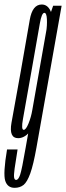

<svg xmlns="http://www.w3.org/2000/svg" viewBox="-75 -626 300 874"><path d="M-8.5 229Q15.5 229 32 216Q48.5 203 62.8 163.5Q77 124 91 45.5L205.5 -600H167L144.5 -535.5L42 45Q24.5 147 16.5 170Q8.5 193 -1.5 193Q-9 193 -10.8 182Q-12.5 171 -8.5 141.5Q-4.5 112 5 54.5H-43Q-61.5 164.5 -51.2 196.8Q-41 229 -8.5 229ZM7.5 3Q34.5 3 58.8 -23.8Q83 -50.5 91 -97.5L72 -125Q66.5 -92.5 54.8 -63.8Q43 -35 33 -35Q20.5 -35 29.5 -84.2Q38.5 -133.5 68 -301Q98 -469 106.2 -518.2Q114.5 -567.5 127 -567.5Q137 -567.5 138.5 -539Q140 -510.5 135 -479L161.5 -502.5Q169 -545 155.5 -575.2Q142 -605.5 115 -605.5Q72.5 -605.5 60.5 -536Q48.5 -466.5 19.5 -301Q-10.5 -136.5 -22.8 -66.8Q-35 3 7.5 3Z"/></svg>

Font: Anybody UltraCondensed Light
Style: Italic
Weight: 300
Width: 1
Italic angle: -10°
Version: Version 1.113;gftools[0.9.25]